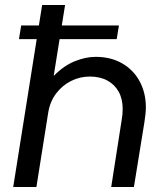

<svg xmlns="http://www.w3.org/2000/svg" viewBox="-20 -750 671 770"><path d="M56 -593 65 -648H457L448 -593ZM33 0 149 -730H241L196 -450V-446Q235 -486 279 -504Q323 -522 364 -522Q425 -522 470.5 -495.5Q516 -469 540.5 -423Q565 -377 565 -319Q565 -306 563 -288.5Q561 -271 559 -259L517 0H426L468 -269Q470 -280 471 -291Q472 -302 472 -313Q472 -353 456 -382Q440 -411 410.5 -427Q381 -443 340 -443Q301 -443 265.5 -425.5Q230 -408 205 -375Q180 -342 173 -296L126 0Z"/></svg>

Font: MuseoModerno
Style: Italic
Weight: 400
Italic angle: -9°
Designer: Pablo Cosgaya, Héctor Gatti, Marcela Romero, and the Authors of The MuseoModerno Project.
Foundry: Omnibus-Type Team
Version: Version 1.003